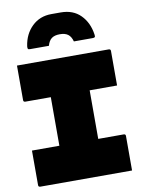

<svg xmlns="http://www.w3.org/2000/svg" viewBox="-101 -1022 803 1090"><g transform="rotate(-10 300.0 -477.0)"><path d="M570 0H41Q30 0 30 -11V-210H188V-490H41Q30 -490 30 -501V-700H559Q570 -700 570 -689V-490H412V-210H559Q570 -210 570 -199ZM228 -779H120Q110 -779 107.5 -782.5Q105 -786 106 -798Q116 -867 161 -910.5Q206 -954 273 -954H327Q398 -954 441 -910.5Q484 -867 494 -798Q496 -786 493 -782.5Q490 -779 480 -779H372Q364 -808 347 -820.5Q330 -833 300 -833Q270 -833 253 -820.5Q236 -808 228 -779Z"/></g></svg>

Font: Recursive Mn Lnr St XBk
Style: Regular
Weight: 1000
Monospace: yes
Version: Version 1.079;hotconv 1.0.112;makeotfexe 2.5.65598; ttfautoh